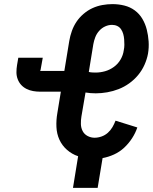

<svg xmlns="http://www.w3.org/2000/svg" viewBox="-20 -763 744 934"><path d="M455 151H335L360 -3Q330 -13 306 -34Q282 -55 269 -83.5Q256 -112 254.5 -145.5Q253 -179 259 -213L276 -317H175Q158 -317 141 -320Q124 -323 109 -330.5Q94 -338 83 -350Q72 -362 66 -378Q60 -394 60 -411.5Q60 -429 63 -447L69 -482H188L177 -421Q177 -420 177 -420H176L175 -419Q175 -418 175 -418Q175 -418 176 -418H293L317 -564Q321 -588 329.5 -612Q338 -636 352 -657Q366 -678 386.5 -695.5Q407 -713 430 -723.5Q453 -734 478 -738.5Q503 -743 527 -743Q557 -743 585 -736Q613 -729 635.5 -712.5Q658 -696 672.5 -671.5Q687 -647 694 -619Q701 -591 703 -561.5Q705 -532 700 -502Q695 -475 683 -448Q671 -421 652 -398Q633 -375 608.5 -357.5Q584 -340 557 -329.5Q530 -319 501.5 -314Q473 -309 446 -309Q433 -309 420.5 -310Q408 -311 396 -313L376 -196Q373 -178 373.5 -159.5Q374 -141 382 -125.5Q390 -110 406 -101.5Q422 -93 440 -93Q457 -93 474 -99Q491 -105 504.5 -117Q518 -129 527 -144.5Q536 -160 542 -176L648 -143Q639 -116 622.5 -90.5Q606 -65 584 -44.5Q562 -24 534.5 -11.5Q507 1 479 6ZM445 -410Q468 -410 491 -416.5Q514 -423 534 -437.5Q554 -452 566.5 -473.5Q579 -495 582 -518Q585 -532 585 -545Q585 -558 584 -571.5Q583 -585 579.5 -597.5Q576 -610 569 -620.5Q562 -631 550.5 -636.5Q539 -642 525 -642Q508 -642 491.5 -634.5Q475 -627 462.5 -613Q450 -599 443.5 -582Q437 -565 434 -548L412 -413Q420 -411 428.5 -410.5Q437 -410 445 -410Z"/></svg>

Font: Iosevka Etoile
Style: Bold Italic
Weight: 700
Italic angle: -9°
Designer: Belleve Invis
Foundry: Belleve Invis
Version: Version 28.1.0; ttfautohint (v1.8.4)